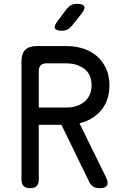

<svg xmlns="http://www.w3.org/2000/svg" viewBox="-20 -970 640 1000"><path d="M182 -410H327Q354 -410 377.5 -417.5Q401 -425 418.5 -439Q436 -453 446.5 -475Q457 -497 457 -525Q457 -583 419 -611.5Q381 -640 327 -640H222Q202 -640 192 -630Q182 -620 182 -600ZM182 -320V-35Q182 -12 171 -1Q160 10 137 10Q114 10 103 -1Q92 -12 92 -35V-650Q92 -691 111.5 -710.5Q131 -730 172 -730H327Q374 -730 415 -716.5Q456 -703 486 -676.5Q516 -650 533 -612Q550 -574 550 -525Q550 -485 538.5 -452Q527 -419 506 -394.5Q485 -370 456.5 -353Q428 -336 394 -328L531 -49Q546 -19 537.5 -4.5Q529 10 500 10Q479 10 466.5 2.5Q454 -5 446 -20L300 -320ZM303 -810Q272 -810 266 -822Q260 -834 279 -859L328 -924Q338 -937 350.5 -943.5Q363 -950 380 -950Q412 -950 418.5 -937.5Q425 -925 405 -899L353 -834Q343 -822 331 -816Q319 -810 303 -810Z"/></svg>

Font: Maple Mono NF
Style: Regular
Weight: 400
Monospace: yes
Designer: subframe7536
Version: Version 7.000